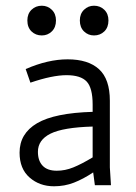

<svg xmlns="http://www.w3.org/2000/svg" viewBox="-20 -651 478 675"><path d="M313.5 0 307.6 -44.9Q272.5 -21.5 239.7 -8.8Q207 3.9 169.9 3.9Q119.1 3.9 84 -26.9Q48.8 -57.6 48.8 -114.3Q48.8 -181.6 110.4 -217.8Q171.9 -253.9 305.7 -257.8V-283.2Q305.7 -341.8 284.7 -364.3Q263.7 -386.7 213.9 -386.7Q164.1 -386.7 86.9 -360.4L70.3 -408.2Q148.4 -442.4 217.8 -442.4Q290 -442.4 328.1 -407.7Q366.2 -373 366.2 -296.9V-62.5L370.1 0ZM179.7 -50.8Q209 -50.8 237.8 -62.5Q266.6 -74.2 305.7 -97.7V-206.1Q202.1 -203.1 157.7 -181.2Q113.3 -159.2 113.3 -117.2Q113.3 -85.9 129.9 -68.4Q146.5 -50.8 179.7 -50.8ZM76.2 -579.1Q76.2 -602.5 90.8 -616.7Q105.5 -630.9 127 -630.9Q147.5 -630.9 162.1 -616.7Q176.8 -602.5 176.8 -579.1Q176.8 -554.7 162.1 -540.5Q147.5 -526.4 127 -526.4Q105.5 -526.4 90.8 -540.5Q76.2 -554.7 76.2 -579.1ZM260.7 -579.1Q260.7 -602.5 275.4 -616.7Q290 -630.9 310.5 -630.9Q332 -630.9 346.7 -616.7Q361.3 -602.5 361.3 -579.1Q361.3 -554.7 346.7 -540.5Q332 -526.4 310.5 -526.4Q290 -526.4 275.4 -540.5Q260.7 -554.7 260.7 -579.1Z"/></svg>

Font: Sudo Light
Style: Regular
Weight: 300
Monospace: yes
Designer: Jens Kutilek
Foundry: Jens Kutilek
Version: Version 0.040